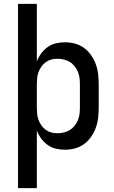

<svg xmlns="http://www.w3.org/2000/svg" viewBox="-20 -760 590 990"><path d="M73 210V-740H170V-443Q178 -465 192.5 -484.5Q207 -504 226 -517.5Q245 -531 268 -536.5Q291 -542 315 -542Q341 -542 367 -535Q393 -528 414 -512.5Q435 -497 450 -475Q465 -453 474 -428.5Q483 -404 486 -377.5Q489 -351 489 -325V-205Q489 -179 486 -152.5Q483 -126 474 -101.5Q465 -77 450 -55Q435 -33 414 -17.5Q393 -2 367 5Q341 12 315 12Q291 12 268 6.5Q245 1 226 -12.5Q207 -26 192.5 -45.5Q178 -65 170 -87V210ZM276 -73Q293 -73 309.5 -77Q326 -81 340 -89.5Q354 -98 364.5 -111.5Q375 -125 381.5 -140Q388 -155 390 -171.5Q392 -188 392 -205V-325Q392 -342 390 -358.5Q388 -375 381.5 -390Q375 -405 364.5 -418.5Q354 -432 340 -440.5Q326 -449 309.5 -453Q293 -457 276 -457Q260 -457 244.5 -453Q229 -449 216 -439.5Q203 -430 193.5 -416.5Q184 -403 178.5 -388Q173 -373 171.5 -357Q170 -341 170 -325V-205Q170 -189 171.5 -173Q173 -157 178.5 -142Q184 -127 193.5 -113.5Q203 -100 216 -90.5Q229 -81 244.5 -77Q260 -73 276 -73Z"/></svg>

Font: Lode Dark
Style: Bold
Weight: 700
Monospace: yes
Designer: Belleve Invis
Foundry: Belleve Invis
Version: Version 29.2.0; ttfautohint (v1.8.3)